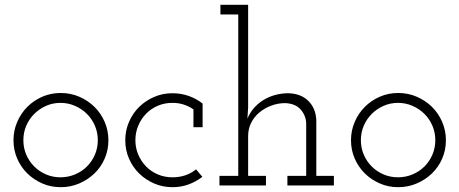

<svg xmlns="http://www.w3.org/2000/svg" viewBox="-20 -770 1906 797"><path d="M36 -188Q36 -228 51.5 -264Q67 -300 93.5 -326.5Q120 -353 155.5 -368.5Q191 -384 232 -384Q273 -384 309 -368.5Q345 -353 372 -326.5Q399 -300 414.5 -264Q430 -228 430 -188Q430 -147 414.5 -111.5Q399 -76 372 -50Q345 -24 309 -8.5Q273 7 232 7Q191 7 155.5 -8.5Q120 -24 93.5 -50Q67 -76 51.5 -111.5Q36 -147 36 -188ZM77 -188Q77 -156 89 -128Q101 -100 122 -79Q143 -58 171 -46Q199 -34 231 -34Q263 -34 291.5 -46Q320 -58 341 -79Q362 -100 374 -128Q386 -156 386 -188Q386 -220 374 -248Q362 -276 341 -297Q320 -318 291.5 -330.5Q263 -343 231 -343Q199 -343 171 -330.5Q143 -318 122 -297Q101 -276 89 -248Q77 -220 77 -188Z M820 -36Q794 -16 763 -4.5Q732 7 696 7Q655 7 619.5 -8.5Q584 -24 557.5 -50Q531 -76 515.5 -111.5Q500 -147 500 -188Q500 -228 515.5 -264Q531 -300 557.5 -326Q584 -352 619.5 -367.5Q655 -383 696 -383Q732 -383 764 -371.5Q796 -360 821 -340V-242H783V-316Q764 -329 742.5 -336Q721 -343 696 -343Q663 -343 635 -331Q607 -319 586.5 -298Q566 -277 554 -248.5Q542 -220 542 -188Q542 -156 554 -128Q566 -100 586.5 -79Q607 -58 635 -46Q663 -34 696 -34Q753 -34 794 -67Z M1173 -40H1251V-260Q1249 -292 1227.5 -316Q1206 -340 1164 -342Q1134 -342 1106 -331.5Q1078 -321 1056.5 -303Q1035 -285 1022.5 -260Q1010 -235 1010 -205V-40H1084V0H891V-40H969V-710H895V-750H1010V-323L1007 -278Q1028 -326 1071.5 -353.5Q1115 -381 1172 -383Q1227 -383 1259 -352Q1291 -321 1293 -271V-40H1366V0H1173Z M1437 -188Q1437 -228 1452.5 -264Q1468 -300 1494.5 -326.5Q1521 -353 1556.5 -368.5Q1592 -384 1633 -384Q1674 -384 1710 -368.5Q1746 -353 1773 -326.5Q1800 -300 1815.5 -264Q1831 -228 1831 -188Q1831 -147 1815.5 -111.5Q1800 -76 1773 -50Q1746 -24 1710 -8.5Q1674 7 1633 7Q1592 7 1556.5 -8.5Q1521 -24 1494.5 -50Q1468 -76 1452.5 -111.5Q1437 -147 1437 -188ZM1478 -188Q1478 -156 1490 -128Q1502 -100 1523 -79Q1544 -58 1572 -46Q1600 -34 1632 -34Q1664 -34 1692.5 -46Q1721 -58 1742 -79Q1763 -100 1775 -128Q1787 -156 1787 -188Q1787 -220 1775 -248Q1763 -276 1742 -297Q1721 -318 1692.5 -330.5Q1664 -343 1632 -343Q1600 -343 1572 -330.5Q1544 -318 1523 -297Q1502 -276 1490 -248Q1478 -220 1478 -188Z"/></svg>

Font: Josefin Slab
Style: Regular
Weight: 400
Designer: Santiago Orozco
Foundry: Typemade
Version: Version 1.000